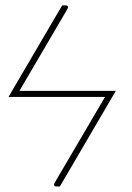

<svg xmlns="http://www.w3.org/2000/svg" viewBox="-20 -513 491 712"><path d="M202 178.5H187.5Q183 178.5 181 175Q179 171.5 182 166L369.5 -153.5H11.5L210.5 -493H225.5Q229.5 -493 231.5 -489.5Q233.5 -486 230.5 -480.5L52 -176H409.5Z"/></svg>

Font: Lato ExtraLight
Style: Italic
Weight: 275
Italic angle: -7°
Designer: Lukasz Dziedzic with Adam Twardoch and Botio Nikoltchev
Foundry: tyPoland Lukasz Dziedzic
Version: Version 2.015; 2015-08-06; http://www.latofonts.com/